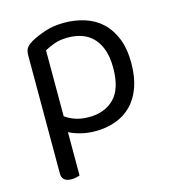

<svg xmlns="http://www.w3.org/2000/svg" viewBox="-101 -559 748 830"><g transform="rotate(-15 273.0 -144.0)"><path d="M272 13Q237 13 206 5Q175 -3 155 -14V180Q150 182 140 184.5Q130 187 118 187Q75 187 75 150V-378Q75 -398 82 -410Q89 -422 111 -435Q138 -450 175.5 -462.5Q213 -475 261 -475Q310 -475 353.5 -461Q397 -447 428.5 -417.5Q460 -388 478.5 -342Q497 -296 497 -232Q497 -170 480.5 -124Q464 -78 434 -47.5Q404 -17 362.5 -2Q321 13 272 13ZM261 -53Q331 -53 373.5 -95.5Q416 -138 416 -232Q416 -281 403.5 -315Q391 -349 369.5 -370Q348 -391 320 -400Q292 -409 261 -409Q225 -409 200 -400Q175 -391 155 -380V-85Q174 -71 200 -62Q226 -53 261 -53Z"/></g></svg>

Font: Baloo 2
Style: Regular
Weight: 400
Designer: Sarang Kulkarni and Ek Type
Foundry: Ek Type
Version: Version 1.640;hotconv 1.0.111;makeotfexe 2.5.65597; ttfautoh